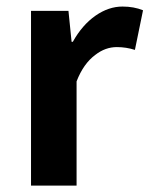

<svg xmlns="http://www.w3.org/2000/svg" viewBox="-20 -581 468 601"><path d="M77.1 0V-546.9H194.3L204.1 -450.2H208Q237.3 -502.9 279.3 -532.2Q320.3 -560.5 363.3 -560.5Q399.4 -560.5 427.7 -548.8L402.3 -424.8Q375 -433.6 345.7 -433.6Q309.6 -433.6 278.3 -409.2Q241.2 -381.8 219.7 -326.2V0Z"/></svg>

Font: Bpmf GenYo Gothic B
Style: B
Weight: 700
Foundry: But Ko
Version: Version 1.320